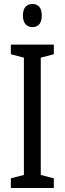

<svg xmlns="http://www.w3.org/2000/svg" viewBox="-20 -936 323 956"><path d="M142 -916C111 -916 94 -896 94 -858C94 -822 112 -801 142 -801C172 -801 188 -822 188 -858C188 -895 173 -916 142 -916ZM248 0V-48L183 -65V-649L248 -666V-714H34V-666L99 -649V-65L34 -48V0Z"/></svg>

Font: Noto Sans Ethiopic ExtCond
Style: Regular
Weight: 400
Width: 2
Designer: Monotype Design Team
Foundry: Monotype Imaging Inc.
Version: Version 2.102